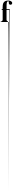

<svg xmlns="http://www.w3.org/2000/svg" viewBox="-20 -770 445 6701"><path d="M271.5 -750Q285.2 -750 298.8 -748Q312.5 -747.1 325.2 -743.2Q337.9 -739.3 347.7 -734.4Q358.4 -730.5 367.2 -724.6Q376 -718.8 382.8 -711.9Q389.6 -705.1 394.5 -698.2Q400.4 -690.4 402.3 -682.6Q405.3 -673.8 405.3 -665Q405.3 -652.3 401.4 -641.6Q397.5 -629.9 389.6 -622.1Q382.8 -613.3 372.1 -609.4Q360.4 -605.5 347.7 -605.5Q335 -605.5 323.2 -608.4Q312.5 -612.3 303.7 -621.1Q295.9 -628.9 292 -639.6Q288.1 -650.4 288.1 -664.1Q288.1 -668 288.1 -671.9Q288.1 -676.8 288.1 -681.6Q288.1 -687.5 288.1 -692.4Q288.1 -697.3 287.1 -703.1Q286.1 -708 285.2 -711.9Q283.2 -715.8 281.2 -719.7Q278.3 -723.6 274.4 -725.6Q270.5 -726.6 264.6 -726.6Q255.9 -726.6 249 -723.6Q242.2 -720.7 236.3 -713.9Q230.5 -707 225.6 -698.2Q221.7 -689.5 218.8 -676.8Q215.8 -666 213.9 -651.4Q211.9 -637.7 210.9 -622.1Q210 -606.4 210 -588.9Q209 -570.3 209 -551.8Q209 -528.3 209 -502Q209 -474.6 209 -457Q209 -455.1 210 -454.1Q210.9 -453.1 212.9 -453.1Q236.3 -453.1 261.7 -453.1Q288.1 -453.1 304.7 -453.1Q310.5 -453.1 314.5 -452.1Q318.4 -452.1 320.3 -452.1Q321.3 -451.2 322.3 -450.2Q323.2 -448.2 323.2 -446.3Q323.2 -443.4 321.3 -439.5Q319.3 -435.5 316.4 -431.6Q312.5 2742.2 308.6 2743.2Q304.7 2745.1 300.8 -424.8Q278.3 -424.8 253.9 -424.8Q229.5 -424.8 211.9 -424.8Q210.9 -424.8 209 -423.8Q208 -423.8 208 -421.9Q208 -337.9 208 -243.2Q208 -148.4 208 -85Q208 -74.2 210 -66.4Q212.9 -57.6 216.8 -51.8Q221.7 -45.9 226.6 -41Q231.4 -36.1 237.3 -32.2Q243.2 -28.3 248 -25.4Q253.9 -23.4 258.8 -22.5Q264.6 -20.5 267.6 1462.9Q271.5 2946.3 274.4 5911.1Q275.4 2947.3 277.3 1466.8Q278.3 -14.6 279.3 -13.7Q279.3 -12.7 280.3 -11.7Q280.3 -10.7 280.3 -8.8Q280.3 -7.8 279.3 -6.8Q278.3 -5.9 277.3 -3.9Q276.4 -2.9 274.4 -2.9Q272.5 -2 271.5 -2Q206.1 -2 131.8 -2Q58.6 -2 8.8 -2Q6.8 -2 4.9 -2.9Q3.9 -2.9 2.9 -3.9Q2 -5.9 1 -6.8Q0 -7.8 0 -8.8Q0 -10.7 0 -11.7Q0 -12.7 1 -13.7Q2 -15.6 2.9 -16.6Q4.9 -16.6 6.8 -16.6Q8.8 -16.6 12.7 -18.6Q16.6 -19.5 22.5 -21.5Q27.3 -22.5 32.2 -24.4Q38.1 -27.3 43.9 -31.2Q49.8 -35.2 54.7 -40Q59.6 -44.9 64.5 -50.8Q68.4 -56.6 70.3 -65.4Q73.2 -73.2 73.2 -83Q73.2 -167 73.2 -261.7Q73.2 -356.4 73.2 -418.9Q73.2 -420.9 72.3 -421.9Q71.3 -422.9 69.3 -422.9Q65.4 -422.9 61.5 -422.9Q56.6 -422.9 53.7 -422.9Q47.9 -422.9 43.9 -422.9Q40 -423.8 39.1 -424.8Q37.1 -426.8 37.1 -427.7Q36.1 -428.7 36.1 -431.6Q36.1 -434.6 37.1 -438.5Q39.1 -442.4 42 -446.3Q44.9 -450.2 48.8 -451.2Q52.7 -453.1 55.7 -453.1Q58.6 -453.1 62.5 -453.1Q65.4 -453.1 68.4 -453.1Q69.3 -453.1 70.3 -454.1Q72.3 -455.1 72.3 -457Q72.3 -482.4 72.3 -504.9Q73.2 -527.3 74.2 -544.9Q75.2 -563.5 76.2 -579.1Q78.1 -594.7 80.1 -607.4Q82 -620.1 85 -630.9Q87.9 -641.6 91.8 -651.4Q95.7 -660.2 100.6 -668.9Q105.5 -677.7 111.3 -685.5Q118.2 -695.3 126 -703.1Q133.8 -710.9 142.6 -716.8Q152.3 -722.7 162.1 -728.5Q171.9 -733.4 181.6 -737.3Q192.4 -741.2 204.1 -743.2Q214.8 -746.1 225.6 -747.1Q237.3 -748 248 -749Q259.8 -750 271.5 -750Z"/></svg>

Font: Mermaid
Style: Bold
Weight: 400
Designer: Scott Simpson
Version: Version 1.001